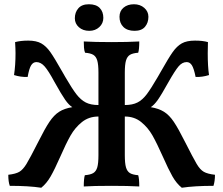

<svg xmlns="http://www.w3.org/2000/svg" viewBox="-20 -874 1049 903"><path d="M991 -52Q991 -22 984 0Q895 0 835 9Q810 -11 791 -44.5Q772 -78 746 -137Q718 -200 697 -237Q676 -274 644 -300Q612 -326 567 -326V-144Q567 -106 572.5 -87Q578 -68 591 -60Q604 -52 630 -50Q635 -34 635 3Q584 0 505 0Q419 0 374 3Q374 -34 379 -50Q405 -52 418.5 -60Q432 -68 437.5 -87Q443 -106 443 -144V-326Q398 -326 365.5 -300Q333 -274 311.5 -236Q290 -198 263 -136Q237 -77 218 -44Q199 -11 174 9Q116 0 26 0Q19 -19 19 -52Q54 -56 71 -66Q88 -76 104.5 -103Q121 -130 160 -207Q191 -269 212.5 -301Q234 -333 258.5 -348.5Q283 -364 320 -370Q304 -380 287 -404Q270 -428 236 -489Q208 -541 190 -561.5Q172 -582 151 -582Q136 -582 126.5 -567Q117 -552 110 -512Q77 -511 46 -521Q53 -567 53 -624Q53 -644 51 -676Q77 -683 113 -683Q151 -683 174 -670Q197 -657 216.5 -629.5Q236 -602 275 -533L287 -512Q319 -457 339.5 -430.5Q360 -404 383.5 -392Q407 -380 443 -380V-533Q443 -570 437.5 -589Q432 -608 419 -616Q406 -624 380 -626Q376 -636 375 -650Q374 -664 374 -679Q427 -676 505 -676Q580 -676 635 -679Q635 -641 630 -626Q604 -624 591 -616Q578 -608 572.5 -589Q567 -570 567 -533V-380Q603 -380 626.5 -392Q650 -404 670 -430.5Q690 -457 722 -512L734 -533Q773 -602 792.5 -629.5Q812 -657 835 -670Q858 -683 897 -683Q934 -683 958 -676Q957 -660 957 -624Q957 -561 963 -521Q932 -511 900 -512Q892 -552 882.5 -567Q873 -582 858 -582Q837 -582 820 -562Q803 -542 773 -489Q739 -428 722 -404Q705 -380 689 -370Q726 -364 751 -348.5Q776 -333 797.5 -301Q819 -269 850 -207Q889 -130 905 -103Q921 -76 938.5 -66Q956 -56 991 -52ZM332 -788Q332 -816 348.5 -835Q365 -854 398 -854Q432 -854 449 -836.5Q466 -819 466 -790Q466 -764 447 -746.5Q428 -729 400 -729Q370 -729 351 -746Q332 -763 332 -788ZM542 -795Q542 -822 561 -838Q580 -854 610 -854Q639 -854 658.5 -837Q678 -820 678 -795Q678 -767 662 -748Q646 -729 613 -729Q579 -729 560.5 -747Q542 -765 542 -795Z"/></svg>

Font: Vollkorn SC SemiBold
Style: Regular
Weight: 600
Designer: Friedrich Althausen
Foundry: Friedrich Althausen
Version: Version 4.015